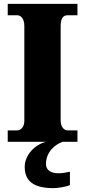

<svg xmlns="http://www.w3.org/2000/svg" viewBox="-20 -734 440 994"><path d="M20 0H219C161 14 108 68 108 130C108 206 157 240 257 240C276 240 322 234 342 224V155C319 160 300 163 283 163C245 163 218 148 218 115C218 52 266 13 305 0H381V-59H330C311 -59 294 -78 294 -110V-599C294 -639 307 -655 330 -655H381V-714H20V-655H70C86 -655 106 -639 106 -600V-108C106 -75 86 -59 70 -59H20Z"/></svg>

Font: Noto Serif Ethiopic SemiCondensed Black
Style: Regular
Weight: 900
Width: 4
Designer: Monotype Design Team
Foundry: Monotype Imaging Inc.
Version: Version 2.102